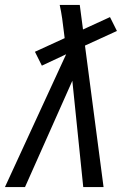

<svg xmlns="http://www.w3.org/2000/svg" viewBox="-34 -755 554 775"><path d="M-14 0 233 -536 135 -490 107 -546 227 -601 224 -625Q221 -652 217 -680Q213 -708 207 -735H288L300 -644L301 -636L410 -686L438 -630L309 -571L384 0H302L258 -429L67 0Z"/></svg>

Font: Iosevka
Style: Italic
Weight: 400
Italic angle: -9°
Monospace: yes
Designer: Belleve Invis
Foundry: Belleve Invis
Version: Version 32.5.0; ttfautohint (v1.8.4)